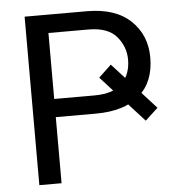

<svg xmlns="http://www.w3.org/2000/svg" viewBox="-51 -759 741 807"><g transform="rotate(-5 319.0 -355.5)"><path d="M425.8 -478.5 605.5 -280.8 551.8 -231 372.6 -428.2ZM344.7 -278.8H154.8V-355.5H344.7Q427.2 -355.5 463.6 -394Q500 -432.6 500 -493.2Q500 -547.9 463.6 -590.8Q427.2 -633.8 344.7 -633.8H176.3V0H82.5V-710.9H344.7Q465.3 -710.9 529.5 -649.9Q593.8 -588.9 593.8 -494.1Q593.8 -391.1 529.8 -335Q465.8 -278.8 344.7 -278.8Z"/></g></svg>

Font: RobotoDEMO
Style: Regular
Weight: 400
Designer: Christian Robertson
Foundry: Google
Version: Version 2.136